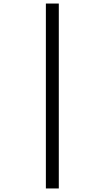

<svg xmlns="http://www.w3.org/2000/svg" viewBox="-20 -820 591 1084"><path d="M239 244V-800H312V244Z"/></svg>

Font: Noto Sans Tamil SemiCondensed
Style: Regular
Weight: 400
Width: 4
Designer: Jelle Bosma - Monotype Design Team
Foundry: Monotype Imaging Inc.
Version: Version 2.004; ttfautohint (v1.8.4.7-5d5b)